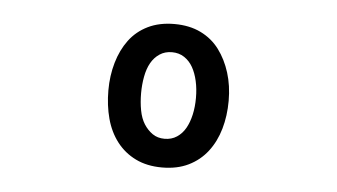

<svg xmlns="http://www.w3.org/2000/svg" viewBox="-33 -787 666 380"><g transform="rotate(5 300.0 -597.5)"><path d="M300 -455Q270 -455 247.5 -466Q225 -477 210 -496.5Q195 -516 188 -542Q181 -568 181 -598Q181 -627 188.5 -653Q196 -679 210.5 -698.5Q225 -718 247.5 -729Q270 -740 300 -740Q330 -740 352.5 -729Q375 -718 389.5 -698.5Q404 -679 412 -653.5Q420 -628 420 -598Q420 -568 412.5 -542Q405 -516 390 -496.5Q375 -477 352.5 -466Q330 -455 300 -455ZM300 -512Q314 -512 324.5 -519Q335 -526 341.5 -537.5Q348 -549 351.5 -564.5Q355 -580 355 -598Q355 -616 351.5 -631.5Q348 -647 341.5 -658.5Q335 -670 324.5 -677Q314 -684 300 -684Q286 -684 275.5 -677Q265 -670 258.5 -658.5Q252 -647 249 -631Q246 -615 246 -598Q246 -580 249 -564Q252 -548 259 -537Q266 -526 276 -519Q286 -512 300 -512Z"/></g></svg>

Font: Maple Mono Normal NL Medium
Style: Regular
Weight: 500
Monospace: yes
Designer: subframe7536
Version: Version 7.000